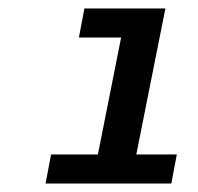

<svg xmlns="http://www.w3.org/2000/svg" viewBox="-20 -762 470 455"><path d="M399 -396 386 -327H88L101 -396H212L267 -673H167L180 -742H372L303 -396Z"/></svg>

Font: Montserrat Alternates SemiBold
Style: Italic
Weight: 600
Italic angle: -11.3°
Designer: Julieta Ulanovsky
Foundry: Julieta Ulanovsky
Version: Version 7.200